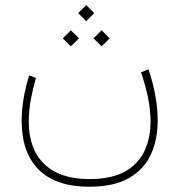

<svg xmlns="http://www.w3.org/2000/svg" viewBox="-20 -500 687 736"><path d="M310.5 -480.5 341.3 -449.7 310.5 -418.9 279.8 -449.7ZM369.6 -383.8 400.4 -353 369.6 -322.3 338.4 -353ZM251.5 -383.8 282.7 -353 251.5 -322.3 220.7 -353ZM321.8 186.5Q407.7 186.5 459.2 157.5Q510.7 128.4 533.9 78.6Q557.1 28.8 557.1 -34.2Q557.1 -77.6 547.4 -125.7Q537.6 -173.8 520.5 -222.7L549.3 -234.4Q566.4 -183.6 575.4 -133.5Q584.5 -83.5 584.5 -37.6Q584.5 34.2 558.6 91.6Q532.7 148.9 474.9 182.4Q417 215.8 321.8 215.8Q194.3 215.8 128.7 150.6Q63 85.4 63 -37.1Q63 -78.6 70.6 -123Q78.1 -167.5 91.8 -210.9L117.7 -201.2Q106 -160.6 98.1 -118.2Q90.3 -75.7 90.3 -34.2Q90.3 71.8 150.1 129.2Q210 186.5 321.8 186.5Z"/></svg>

Font: Vazirmatn UI Thin
Style: Regular
Weight: 100
Designer: Saber Rastikerdar
Foundry: Saber Rastikerdar
Version: Version 33.003